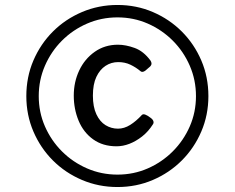

<svg xmlns="http://www.w3.org/2000/svg" viewBox="-20 -818 945 773"><path d="M453 -65Q377 -65 310 -93.5Q243 -122 193 -172Q143 -222 114.5 -288.5Q86 -355 86 -431Q86 -508 114.5 -574.5Q143 -641 193 -691Q243 -741 310 -769.5Q377 -798 453 -798Q529 -798 595.5 -769.5Q662 -741 712 -691Q762 -641 790.5 -574.5Q819 -508 819 -431Q819 -355 790.5 -288.5Q762 -222 712 -172Q662 -122 595.5 -93.5Q529 -65 453 -65ZM453 -115Q518 -115 575 -140Q632 -165 675.5 -208.5Q719 -252 744 -309Q769 -366 769 -431Q769 -496 744 -553.5Q719 -611 675.5 -654.5Q632 -698 575 -723Q518 -748 453 -748Q388 -748 330.5 -723Q273 -698 229.5 -654.5Q186 -611 161 -553.5Q136 -496 136 -431Q136 -366 161 -309Q186 -252 229.5 -208.5Q273 -165 330.5 -140Q388 -115 453 -115ZM449 -229Q394 -229 355 -257Q316 -285 296.5 -332Q277 -379 277 -433Q277 -488 299 -534.5Q321 -581 361.5 -609.5Q402 -638 455 -638Q486 -638 522 -625Q558 -612 586 -574Q592 -564 589 -557Q586 -550 576 -543Q565 -532 557.5 -529.5Q550 -527 545 -532Q527 -547 505 -557.5Q483 -568 456 -568Q428 -568 405 -553Q382 -538 368 -508.5Q354 -479 354 -433Q354 -388 368 -358Q382 -328 405 -314Q428 -300 455 -300Q480 -300 504 -315Q528 -330 551 -355Q556 -360 565 -356.5Q574 -353 583 -346Q594 -339 597 -331.5Q600 -324 596 -318Q577 -288 552 -268.5Q527 -249 501 -239Q475 -229 449 -229Z"/></svg>

Font: Playwrite IT Moderna
Style: Regular
Weight: 400
Designer: Veronika Burian, José Scaglione
Foundry: TypeTogether
Version: Version 1.002